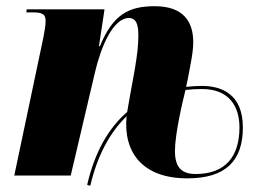

<svg xmlns="http://www.w3.org/2000/svg" viewBox="-20 -566 828 619"><path d="M261 30 271 33C293 -61 332 -137 388 -191C377 -73 441 9 584 9C706 9 763 -46 763 -155C763 -266 690 -289 631 -289C615 -289 598 -288 580 -286L586 -314C592 -349 603 -394 603 -430C603 -492 575 -546 479 -546C393 -546 344 -518 302 -417H299L317 -536H66L65 -526H89C124 -526 127 -514 127 -497C127 -483 123 -462 120 -446L26 0H208L286 -332C305 -414 344 -508 396 -508C424 -508 426 -475 426 -451C426 -421 423 -394 415 -345L410 -317C403 -280 396 -240 390 -205C331 -154 286 -78 261 30ZM611 -5C568 -5 544 -24 544 -79C544 -132 567 -232 578 -276C596 -278 614 -279 631 -279C718 -279 752 -224 752 -155C752 -63 708 -5 611 -5Z"/></svg>

Font: Noto Serif Display SemiCondensed Black
Style: Italic
Weight: 900
Width: 4
Italic angle: -12°
Designer: Monotype Design Team
Foundry: Monotype Imaging Inc.
Version: Version 2.009